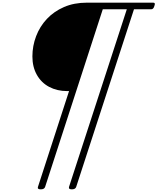

<svg xmlns="http://www.w3.org/2000/svg" viewBox="-20 -1037 1186 1446"><path d="M287 389Q259 389 266 370L500 -351H486Q410 -351 350.5 -382.5Q291 -414 257.5 -473.5Q224 -533 224 -612Q224 -691 252 -764.5Q280 -838 333 -894.5Q386 -951 462 -984Q538 -1017 635 -1017H1134Q1142 -1017 1145 -1012Q1148 -1007 1143 -993Q1139 -979 1133 -973Q1127 -967 1118 -967H989L554 370Q548 389 521 389Q494 389 500 370L935 -967H754L320 370Q314 389 287 389Z"/></svg>

Font: Playwrite CO ExtraLight
Style: Regular
Weight: 250
Version: Version 1.002